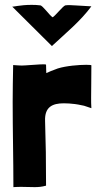

<svg xmlns="http://www.w3.org/2000/svg" viewBox="-20 -765 403 788"><path d="M193 -576C252 -631 310 -678 355 -739C295 -742 278 -744 266 -744C260 -744 256 -744 248 -743C238 -740 206 -699 196 -694C183 -702 155 -743 145 -743C132 -745 120 -745 108 -745C63 -745 32 -736 30 -738ZM35 3C48 2 59 2 70 2C90 2 107 3 122 3C137 3 151 2 169 -3V-7C169 -106 168 -177 165 -269C163 -326 195 -341 242 -341C256 -341 271 -340 287 -338C288 -338 309 -335 325 -331C332 -328 339 -327 346 -324L355 -321C354 -335 354 -349 354 -365C354 -397 355 -436 355 -497C355 -498 347 -499 334 -499C305 -499 252 -495 217 -484C198 -477 175 -468 170 -465C170 -483 169 -477 169 -499C169 -501 164 -501 157 -501C140 -501 112 -498 104 -498C88 -497 79 -496 69 -496C60 -496 50 -497 34 -498C33 -446 32 -396 32 -346C32 -227 35 -113 35 3Z"/></svg>

Font: HEYCLAY
Style: Regular
Weight: 400
Designer: Marcelo Magalhaes
Foundry: Marcelo Magalhães
Version: Version 1.300;hotconv 1.0.109;makeotfexe 2.5.65596